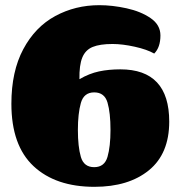

<svg xmlns="http://www.w3.org/2000/svg" viewBox="-20 -700 682 742"><path d="M600 -563Q600 -517 576 -493Q548 -509 500.5 -519.5Q453 -530 415 -530Q366 -530 338 -518.5Q310 -507 298 -477.5Q286 -448 287 -394Q325 -416 362.5 -424Q400 -432 445 -432Q634 -432 634 -230Q634 -106 555.5 -42Q477 22 345 22Q195 22 109.5 -58Q24 -138 24 -299Q24 -424 70 -510Q116 -596 193.5 -638Q271 -680 364 -680Q414 -680 469 -668Q524 -656 562 -630Q600 -604 600 -563ZM281 -198Q281 -133 292.5 -93.5Q304 -54 344 -54Q384 -54 395.5 -94Q407 -134 407 -198Q407 -264 395.5 -303.5Q384 -343 344 -343Q304 -343 292.5 -302Q281 -261 281 -198Z"/></svg>

Font: Sansita Black
Style: Regular
Weight: 900
Designer: Pablo Cosgaya
Foundry: Omnibus-Type
Version: Version 1.006; ttfautohint (v1.5)